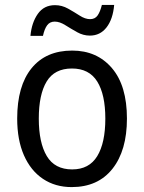

<svg xmlns="http://www.w3.org/2000/svg" viewBox="-20 -845 586 782"><path d="M497 -362Q497 -232 438 -157.5Q379 -83 272 -83Q205 -83 155 -116.5Q105 -150 77.5 -212.5Q50 -275 50 -362Q50 -495 108.5 -567Q167 -639 274 -639Q375 -639 436 -567.5Q497 -496 497 -362ZM138 -362Q138 -264 170.5 -209.5Q203 -155 274 -155Q343 -155 376 -209Q409 -263 409 -362Q409 -460 376 -513Q343 -566 273 -566Q202 -566 170 -513Q138 -460 138 -362ZM104 -699Q109 -753 134 -788.5Q159 -824 204 -824Q232 -824 257 -810Q282 -796 304.5 -781.5Q327 -767 347 -767Q367 -767 377.5 -782Q388 -797 395 -825H445Q440 -767 414 -733.5Q388 -700 346 -700Q319 -700 294 -714Q269 -728 246 -742.5Q223 -757 203 -757Q183 -757 172 -742Q161 -727 155 -699Z"/></svg>

Font: Noto Sans Kannada UI SemiCondensed
Style: Regular
Weight: 400
Width: 4
Designer: Jelle Bosma - Monotype Design Team
Foundry: Monotype Imaging Inc.
Version: Version 2.005; ttfautohint (v1.8.4.7-5d5b)